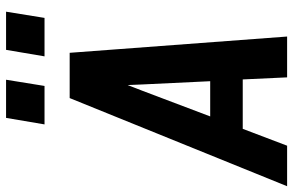

<svg xmlns="http://www.w3.org/2000/svg" viewBox="-200 -800 990 649"><g transform="rotate(-90 295.5 -475.0)"><path d="M-9 0 289 -735H442L497 0H359L352 -150H185L128 0ZM227 -260H346L335 -490Q335 -502 334 -514.5Q333 -527 333 -539Q328 -527 323.5 -514.5Q319 -502 314 -490ZM430 -820 452 -950H581L560 -820ZM200 -820 222 -950H351L330 -820Z"/></g></svg>

Font: Iosevka SS04 XBd Ex
Style: Italic
Weight: 800
Width: 7
Italic angle: -9°
Monospace: yes
Designer: Belleve Invis
Foundry: Belleve Invis
Version: Version 19.0.0; ttfautohint (v1.8.4)